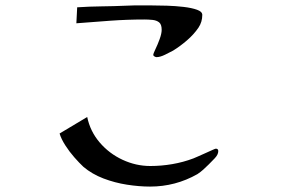

<svg xmlns="http://www.w3.org/2000/svg" viewBox="-20 -685 1040 709"><path d="M786 -127Q786 -136 777 -136Q775 -136 764 -131Q753 -126 738.5 -119.5Q724 -113 711.5 -107.5Q699 -102 694 -100Q657 -86 616.5 -79Q576 -72 535 -72Q482 -72 432.5 -95Q383 -118 348 -159Q313 -200 302 -253L200 -192Q206 -172 221 -148.5Q236 -125 254.5 -104Q273 -83 288 -69Q320 -42 362 -26Q404 -10 449 -3Q494 4 534 4Q628 4 709 -42Q721 -50 731 -59Q741 -68 751 -78Q759 -86 772.5 -100Q786 -114 786 -127ZM727 -630Q727 -642 707.5 -649Q688 -656 658 -659.5Q628 -663 596.5 -664Q565 -665 539.5 -665Q514 -665 505 -665Q490 -665 475 -665Q460 -665 446 -664Q400 -662 355 -661.5Q310 -661 265 -658L262 -599Q325 -604 387.5 -608.5Q450 -613 513 -613Q528 -613 543 -611.5Q558 -610 567.5 -602.5Q577 -595 577 -575Q577 -561 569.5 -540.5Q562 -520 554 -503.5Q546 -487 546 -482Q546 -479 550.5 -476.5Q555 -474 558 -474Q571 -474 589.5 -483Q608 -492 619 -498Q645 -514 670.5 -536Q696 -558 713 -583Q727 -604 727 -630Z"/></svg>

Font: UoqMunThenKhung
Style: Regular
Weight: 400
Designer: Font-Kai, 金井和夫, 宇文滿月
Foundry: Kazuo Kanai, Moonlit Owen
Version: Version 1.197